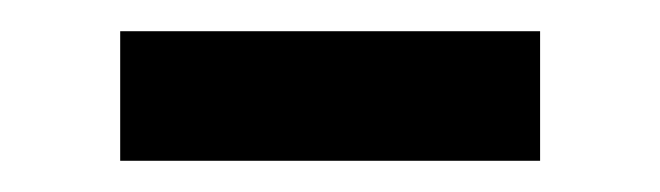

<svg xmlns="http://www.w3.org/2000/svg" viewBox="-20 -336 423 123"><path d="M57 -316H326V-233H57Z"/></svg>

Font: CMG Sans Medium
Style: Regular
Weight: 500
Designer: Julieta Ulanovsky
Foundry: Julieta Ulanovsky
Version: Version 7.200